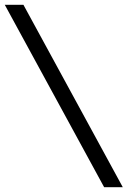

<svg xmlns="http://www.w3.org/2000/svg" viewBox="-20 -691 534 804"><path d="M416 92.8 0 -670.9H78.1L494.1 92.8Z"/></svg>

Font: Charis SIL Phon
Style: Bold
Weight: 700
Foundry: SIL International
Version: Version 5.000